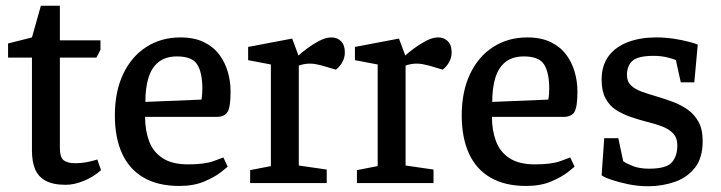

<svg xmlns="http://www.w3.org/2000/svg" viewBox="-20 -636 2504 667"><path d="M208 6Q163 6 137 -9Q111 -24 101 -50.5Q91 -77 91 -112V-436H8V-485L91 -506L122 -616H188V-496H329V-463L315 -436H188V-123Q188 -89 201.5 -79Q215 -69 240 -69Q266 -69 288 -74Q310 -79 318 -82L331 -45Q306 -22 272 -8Q238 6 208 6Z M603 10Q529 10 479 -19Q429 -48 404 -103Q379 -158 379 -235Q379 -318 408 -379Q437 -440 488.5 -473Q540 -506 607 -506Q655 -506 688.5 -489.5Q722 -473 742 -446Q762 -419 771.5 -386Q781 -353 781 -318Q781 -264 770.5 -247Q760 -230 733 -230H484Q484 -183 498 -145.5Q512 -108 545 -86.5Q578 -65 633 -65Q690 -65 721 -76Q752 -87 756 -89L771 -57Q768 -54 747 -37.5Q726 -21 689.5 -5.5Q653 10 603 10ZM485 -282 680 -290Q683 -308 683 -328Q683 -383 665.5 -411.5Q648 -440 595 -440Q556 -440 531.5 -421Q507 -402 496 -366.5Q485 -331 485 -282Z M849 0V-45L921 -59V-412L842 -427V-473L995 -502L1017 -443Q1025 -451 1044 -465.5Q1063 -480 1087 -493Q1111 -506 1131 -506Q1152 -506 1165 -492.5Q1178 -479 1178 -454Q1178 -436 1169.5 -420.5Q1161 -405 1147 -394L1096 -409Q1084 -412 1075 -413.5Q1066 -415 1056 -415Q1046 -415 1035.5 -413Q1025 -411 1018 -408V-61L1115 -47V0Z M1220 0V-45L1292 -59V-412L1213 -427V-473L1366 -502L1388 -443Q1396 -451 1415 -465.5Q1434 -480 1458 -493Q1482 -506 1502 -506Q1523 -506 1536 -492.5Q1549 -479 1549 -454Q1549 -436 1540.5 -420.5Q1532 -405 1518 -394L1467 -409Q1455 -412 1446 -413.5Q1437 -415 1427 -415Q1417 -415 1406.5 -413Q1396 -411 1389 -408V-61L1486 -47V0Z M1808 10Q1734 10 1684 -19Q1634 -48 1609 -103Q1584 -158 1584 -235Q1584 -318 1613 -379Q1642 -440 1693.5 -473Q1745 -506 1812 -506Q1860 -506 1893.5 -489.5Q1927 -473 1947 -446Q1967 -419 1976.5 -386Q1986 -353 1986 -318Q1986 -264 1975.5 -247Q1965 -230 1938 -230H1689Q1689 -183 1703 -145.5Q1717 -108 1750 -86.5Q1783 -65 1838 -65Q1895 -65 1926 -76Q1957 -87 1961 -89L1976 -57Q1973 -54 1952 -37.5Q1931 -21 1894.5 -5.5Q1858 10 1808 10ZM1690 -282 1885 -290Q1888 -308 1888 -328Q1888 -383 1870.5 -411.5Q1853 -440 1800 -440Q1761 -440 1736.5 -421Q1712 -402 1701 -366.5Q1690 -331 1690 -282Z M2232 11Q2196 11 2162.5 4Q2129 -3 2104 -11.5Q2079 -20 2070 -27L2079 -156H2128L2145 -76Q2156 -68 2179 -59Q2202 -50 2235 -50Q2294 -50 2313.5 -71.5Q2333 -93 2333 -131Q2333 -158 2317.5 -173.5Q2302 -189 2277 -198Q2252 -207 2223 -214Q2196 -221 2169 -230.5Q2142 -240 2119.5 -254.5Q2097 -269 2083.5 -294.5Q2070 -320 2070 -359Q2070 -409 2094.5 -441.5Q2119 -474 2162 -490Q2205 -506 2259 -506Q2291 -506 2320.5 -501.5Q2350 -497 2372.5 -491Q2395 -485 2404 -481L2392 -350H2345L2328 -427Q2321 -431 2298.5 -436.5Q2276 -442 2251 -442Q2197 -442 2177.5 -425Q2158 -408 2158 -375Q2158 -353 2172 -339.5Q2186 -326 2209.5 -317.5Q2233 -309 2261 -301Q2288 -293 2316.5 -282.5Q2345 -272 2368.5 -255.5Q2392 -239 2406.5 -213Q2421 -187 2421 -146Q2421 -87 2394 -53Q2367 -19 2323.5 -4Q2280 11 2232 11Z"/></svg>

Font: Faustina Medium
Style: Regular
Weight: 500
Designer: Alfonso Garcia
Foundry: http://www.omnibus-type.com
Version: Version 1.200